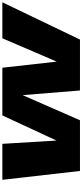

<svg xmlns="http://www.w3.org/2000/svg" viewBox="457 -1172 715 1670"><g transform="rotate(-90 815.0 -337.5)"><path d="M162.5 0 85.5 -675H398.5L427 -204L645.5 -675H1060.5L1113.5 -202.5L1316.5 -675H1629.5L1305.5 0H862.5L822 -498.5L603.5 0Z"/></g></svg>

Font: Anybody UltraExpanded Black
Style: Italic
Weight: 900
Width: 9
Italic angle: -10°
Designer: Tyler Finck
Foundry: Etcetera Type Company
Version: Version 1.010; ttfautohint (v1.8.3) -l 8 -r 50 -G 200 -x 14 